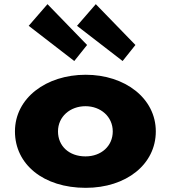

<svg xmlns="http://www.w3.org/2000/svg" viewBox="-20 -887 820 922"><path d="M51.8 -256C51.8 -98 188.2 15 391.7 15C586.3 15 728.2 -98 728.2 -256C728.2 -416 578.7 -528 391.7 -528C201.3 -528 51.8 -416 51.8 -256ZM258.5 -256C258.5 -327 316.8 -377 390.5 -377C463.2 -377 521.5 -327 521.5 -256C521.5 -186 466.5 -136 390.5 -136C311.3 -136 258.5 -186 258.5 -256ZM398.2 -671 336.7 -594 117.8 -763 208 -867ZM630.3 -671 568.8 -594 349.8 -763 440 -867Z"/></svg>

Font: Hussar
Style: BdWide
Weight: 700
Foundry: Cannot Into Space Fonts
Version: Version 2.00